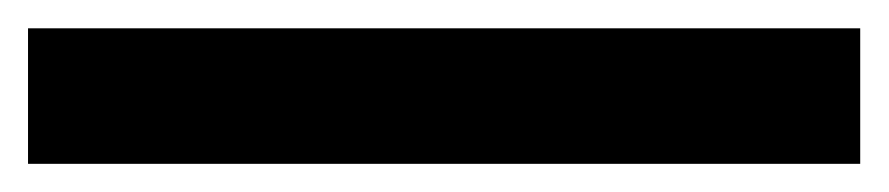

<svg xmlns="http://www.w3.org/2000/svg" viewBox="-22 53 634 137"><path d="M-2 169.9V73.2H591.8V169.9Z"/></svg>

Font: Mgen+ 1c bold
Style: Bold
Weight: 700
Designer: [Source Han Sans]
Ryoko NISHIZUKA  (kana & ideographs); Paul D. Hunt (Latin, Greek & Cyrillic); Wenlong ZHANG  (bopomofo
Version: Version 1.059.20150602